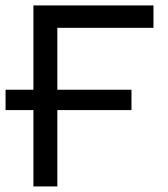

<svg xmlns="http://www.w3.org/2000/svg" viewBox="-20 -670 604 690"><path d="M0 -347.5V-274.4H452.5V-347.5ZM531.5 -650.5H100.1V0H186V-570H531.5Z"/></svg>

Font: Overused Grotesk Light
Style: Regular
Weight: 300
Designer: RandomMaerks
Version: Version 0.005